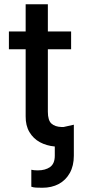

<svg xmlns="http://www.w3.org/2000/svg" viewBox="-20 -677 395 895"><path d="M311.5 -447.3H203.1V-156.2Q203.1 -115.7 220 -100.8Q236.8 -85.9 266.6 -85H276.4L324.2 -95.7V48.8Q324.2 95.7 305.4 129.4Q286.6 163.1 253.7 180.7Q220.7 198.2 177.7 198.2Q159.2 198.2 147.5 197.5Q135.7 196.8 126 193.4V114.3Q137.7 117.2 156.2 117.2Q191.4 117.2 213.4 101.6Q235.4 85.9 235.4 48.8V5.9Q196.8 2.4 166 -14.2Q135.3 -30.8 117.2 -61.3Q99.1 -91.8 99.6 -134.8V-447.3H21.5V-530.3H99.6V-657.2H203.1V-530.3H311.5Z"/></svg>

Font: Pretendard GOV Medium
Style: Regular
Weight: 500
Designer: Base glyphs from Inter by Rasmus Andersson; Hangeul glyphs from Noto Sans CJK(Source Han Sans) by Jang Soo-young and Kan
Foundry: Kil Hyung-jin
Version: Version 1.309